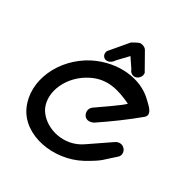

<svg xmlns="http://www.w3.org/2000/svg" viewBox="-174 -922 1058 1082"><g transform="rotate(30 355.5 -381.0)"><path d="M643.4 -212.7C625.9 -229.2 602 -225.9 585.6 -214L445.6 -118.8C348.1 -52.3 219.8 -85.3 165.1 -161.1C160 -168.1 155.6 -175.4 152 -183C111.8 -272 166 -399.3 283.2 -458C375.8 -505.4 462.4 -477.1 542.7 -438.9C524.2 -416.8 409.1 -340.4 380.5 -319.5C361.3 -305 358.3 -278.8 371.5 -259.4C386.8 -237 418.2 -242.7 435.2 -254.1C514.4 -307.3 590.3 -363 661.3 -422C682.4 -439.2 671.1 -461.5 660.7 -475C649.1 -489.9 632.5 -503.7 623.9 -512.6C536.5 -599 381.3 -616.4 241.9 -546.8C77.3 -461.3 -4.2 -276.3 59.5 -133.6C123.5 9.3 335.8 45.9 489.4 -36.3C587.5 -91.3 574.4 -93.2 644.2 -153.1C663.2 -168.7 660.3 -197.9 643.4 -212.7ZM318.6 -589.3C336.9 -589.3 352.6 -600.5 362 -616.7L421.1 -678.7L462.8 -616.7C466.4 -604.7 478.3 -589.3 498.5 -589.3C508.2 -589.3 518.2 -593.4 526 -601.5C536.3 -611.3 539.8 -624.3 538.3 -635.4L538.2 -636.1L537.3 -638.1L535.9 -640.6C535.9 -640.6 483 -734.1 476.3 -746C469.3 -760.3 453.3 -769.3 433.8 -769.3C423.4 -769.3 385.1 -746.3 385.1 -746.3C376.8 -736.5 295.7 -640.6 295.6 -640.6L293.6 -638.1L292 -636.1L291.7 -635.4C287 -623.9 287 -610.2 295.3 -600.4C300.9 -593 309.4 -589.3 318.6 -589.3Z"/></g></svg>

Font: Hi.
Style: Black
Weight: 400
Designer: Mew Too, Robert Jablonski
Foundry: Cannot Into Space Fonts
Version: Version 1.996